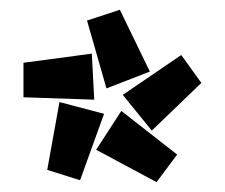

<svg xmlns="http://www.w3.org/2000/svg" viewBox="-20 -764 458 391"><path d="M289.1 -498 230 -570.8 349.1 -651.9 390.1 -595.2ZM298.8 -393.1 175.8 -459 227.1 -538.1 340.8 -449.2ZM196.8 -584 157.2 -722.2 224.1 -744.1 285.2 -618.2ZM143.1 -397 76.2 -418 101.1 -556.2 191.9 -532.2ZM171.9 -561 27.8 -565.9V-636.2L167 -654.8Z"/></svg>

Font: Squarion Black
Style: Regular
Weight: 900
Designer: Natanael Gama
Version: Version 1.00;September 12, 2019;FontCreator 11.5.0.2425 64-b